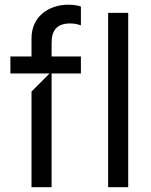

<svg xmlns="http://www.w3.org/2000/svg" viewBox="-20 -781 629 801"><path d="M111.5 -545.5H23.4V-474.4H186.8L111.5 -399.1V0H195.3V-474.4H317.5V-545.5H195.3V-600.9C195 -654.8 217.7 -683.2 273.4 -683.2C295.8 -683.2 308.9 -677.9 317.5 -675.4V-753.6C308.2 -757.1 291.9 -761.4 264.9 -761.4C186.4 -761.4 111.2 -714.5 111.5 -620.7ZM431.1 0H514.9V-727.3H431.1Z"/></svg>

Font: Riot Sans 2.0
Style: Regular
Weight: 400
Designer: Rasmus Andersson
Foundry: rsms
Version: Version 3.006;hotconv 1.0.109;makeotfexe 2.5.65596